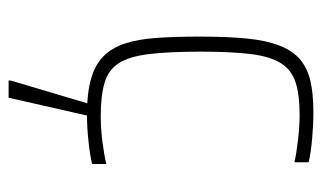

<svg xmlns="http://www.w3.org/2000/svg" viewBox="-171 -387 748 446"><g transform="rotate(90 203.0 -164.0)"><path d="M245 8Q196 8 163 -1.5Q130 -11 110.5 -30.5Q91 -50 81 -80.5Q71 -111 68 -154.5Q65 -198 65 -254Q65 -318 69.5 -363.5Q74 -409 86 -439.5Q98 -470 118 -487Q138 -504 168 -511Q198 -518 241 -518Q270 -518 303 -515Q336 -512 357 -507V-474Q334 -479 303 -482.5Q272 -486 247 -486Q200 -486 171 -476.5Q142 -467 126.5 -442Q111 -417 105.5 -372Q100 -327 100 -256Q100 -183 105.5 -137Q111 -91 126.5 -66.5Q142 -42 172 -33Q202 -24 250 -24Q278 -24 309.5 -28Q341 -32 361 -37V-4Q341 1 308 4.5Q275 8 245 8ZM167 190V185L226 -13H252V-8L207 190Z"/></g></svg>

Font: Saira Thin SemiCondensed
Style: Regular
Weight: 100
Width: 4
Version: Version 1.101